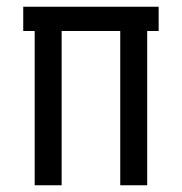

<svg xmlns="http://www.w3.org/2000/svg" viewBox="-20 -550 540 570"><path d="M83 0V-458H49V-530H451V-458H417V0H337V-458H163V0Z"/></svg>

Font: Iosevka SS01
Style: Regular
Weight: 400
Monospace: yes
Designer: Belleve Invis
Foundry: Belleve Invis
Version: 2.3.3; ttfautohint (v1.8.3)